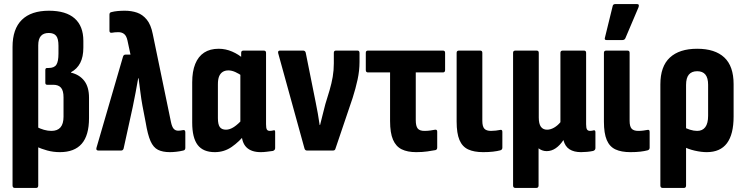

<svg xmlns="http://www.w3.org/2000/svg" viewBox="-20 -744 3681 949"><path d="M54 185Q42 185 42 173V-512Q42 -601 88 -646Q134 -691 222 -691Q306 -691 349 -653Q392 -615 392 -542V-509Q392 -463 376.5 -433Q361 -403 331 -387V-385Q373 -375 396.5 -344.5Q420 -314 420 -261V-160Q420 -75 384 -33.5Q348 8 276 8Q244 8 214 0Q184 -8 160 -20L161 -117Q178 -108 197 -102.5Q216 -97 234 -97Q264 -97 279 -114.5Q294 -132 294 -167V-263Q294 -296 281.5 -310.5Q269 -325 243 -325H213Q204 -325 204 -335V-398Q204 -408 213 -408H220Q248 -408 258.5 -424Q269 -440 269 -479V-518Q269 -553 257.5 -567Q246 -581 221 -581Q195 -581 182 -566Q169 -551 169 -520V173Q169 185 158 185Z M820 8Q784 8 761 -3.5Q738 -15 724 -46.5Q710 -78 700 -139L684 -222Q678 -255 674 -287.5Q670 -320 665 -357H663Q657 -320 650 -285.5Q643 -251 636 -215L591 -10Q588 0 579 0H466Q453 0 457 -14L588 -464Q591 -474 600 -474H625L610 -544Q605 -567 593.5 -576Q582 -585 565 -585Q547 -585 532 -582Q521 -581 521 -592V-672Q521 -682 530 -684Q545 -688 562 -689.5Q579 -691 597 -691Q630 -691 657.5 -681.5Q685 -672 705.5 -647Q726 -622 735 -576L825 -141Q830 -117 838.5 -107.5Q847 -98 861 -98Q870 -98 885 -101Q896 -103 896 -90V-13Q896 -2 886 0Q870 4 852 6Q834 8 820 8Z M1042 8Q984 8 957 -27.5Q930 -63 930 -138V-337Q930 -391 945 -428Q960 -465 989 -484Q1018 -503 1061 -503Q1095 -503 1127.5 -489Q1160 -475 1184 -453L1179 -367Q1161 -380 1143 -388Q1125 -396 1109 -396Q1092 -396 1080.5 -388.5Q1069 -381 1063 -366.5Q1057 -352 1057 -327V-160Q1057 -129 1066.5 -116Q1076 -103 1097 -103Q1116 -103 1136.5 -116.5Q1157 -130 1180 -156L1194 -83Q1163 -44 1125.5 -18Q1088 8 1042 8ZM1269 8Q1222 8 1198 -16Q1174 -40 1174 -89V-108L1168 -123V-411L1172 -442V-483Q1172 -494 1184 -494H1283Q1295 -494 1295 -483V-130Q1295 -111 1299 -104Q1303 -97 1314 -97Q1320 -97 1324 -98Q1328 -99 1333 -100Q1340 -102 1340 -92V-12Q1340 -2 1329 2Q1314 4 1298.5 6Q1283 8 1269 8Z M1497 0Q1488 0 1485 -10L1355 -481Q1352 -494 1364 -494H1478Q1488 -494 1491 -484L1540 -240Q1546 -211 1551 -182.5Q1556 -154 1560 -126H1562Q1568 -153 1575 -178Q1582 -203 1588 -229L1609 -298Q1619 -332 1624.5 -364Q1630 -396 1630 -431V-483Q1630 -494 1641 -494H1747Q1757 -494 1757 -482V-438Q1757 -395 1747.5 -351Q1738 -307 1723 -260L1638 -9Q1636 0 1626 0Z M2037 8Q1994 8 1965.5 -6Q1937 -20 1922.5 -53.5Q1908 -87 1908 -146V-386H1799Q1788 -386 1788 -398V-483Q1788 -494 1799 -494H2169Q2180 -494 2180 -483V-398Q2180 -386 2169 -386H2035V-150Q2035 -121 2044.5 -109Q2054 -97 2078 -97Q2093 -97 2107 -99Q2121 -101 2131 -103Q2141 -104 2141 -93V-15Q2141 -4 2132 -2Q2116 1 2092 4.5Q2068 8 2037 8Z M2368 8Q2323 8 2294 -5.5Q2265 -19 2251 -52Q2237 -85 2237 -143V-483Q2237 -494 2249 -494H2353Q2364 -494 2364 -483V-147Q2364 -119 2374 -108Q2384 -97 2407 -97Q2419 -97 2431 -98.5Q2443 -100 2453 -102Q2463 -104 2463 -92V-14Q2463 -4 2453 -1Q2438 3 2417 5.5Q2396 8 2368 8Z M2528 185Q2516 185 2516 173V-483Q2516 -494 2528 -494H2632Q2643 -494 2643 -483V-163Q2643 -132 2653.5 -117.5Q2664 -103 2684 -103Q2701 -103 2718.5 -113Q2736 -123 2750 -140V-483Q2750 -494 2762 -494H2866Q2877 -494 2877 -483V-130Q2877 -111 2881.5 -104Q2886 -97 2897 -97Q2902 -97 2906.5 -98Q2911 -99 2915 -100Q2923 -101 2923 -91V-12Q2923 -2 2912 2Q2898 5 2882 6.5Q2866 8 2852 8Q2817 8 2795 -6Q2773 -20 2765 -51V-52Q2748 -26 2727 -11.5Q2706 3 2682 3Q2670 3 2659.5 -1Q2649 -5 2642 -11V173Q2642 185 2630 185Z M3096 8Q3051 8 3022 -5.5Q2993 -19 2979 -52Q2965 -85 2965 -143V-483Q2965 -494 2977 -494H3081Q3092 -494 3092 -483V-147Q3092 -119 3102 -108Q3112 -97 3135 -97Q3147 -97 3159 -98.5Q3171 -100 3181 -102Q3191 -104 3191 -92V-14Q3191 -4 3181 -1Q3166 3 3145 5.5Q3124 8 3096 8ZM2978 -546Q2966 -546 2970 -558L3008 -713Q3009 -719 3012.5 -721.5Q3016 -724 3022 -724H3128Q3142 -724 3136 -708L3071 -555Q3067 -546 3056 -546Z M3256 185Q3244 185 3244 173V-327Q3244 -416 3291 -459.5Q3338 -503 3426 -503Q3514 -503 3560 -460Q3606 -417 3606 -328V-168Q3606 -80 3573 -36Q3540 8 3473 8Q3446 8 3413.5 0.5Q3381 -7 3357 -20L3356 -118Q3371 -109 3390 -103Q3409 -97 3426 -97Q3452 -97 3466 -115.5Q3480 -134 3480 -172V-325Q3480 -359 3466.5 -375.5Q3453 -392 3426 -392Q3399 -392 3385 -375.5Q3371 -359 3371 -324V173Q3371 185 3360 185Z"/></svg>

Font: Sofia Sans Condensed ExtraBold
Style: Regular
Weight: 800
Designer: Botio Nikoltchev, Ani Petrova
Foundry: lettersoup
Version: Version 4.101